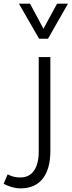

<svg xmlns="http://www.w3.org/2000/svg" viewBox="-58 -796 394 1056"><path d="M316 -776H256L181 -638L107 -776H46L157 -583H206ZM56 240C162 240 219 166 219 34V-482H155V39C155 126 120 180 55 180C29 180 9 176 -16 163L-38 215C-7 231 24 240 56 240Z"/></svg>

Font: Noto Kufi Arabic Light
Style: Regular
Weight: 300
Designer: Monotype Design Team, David Williams, Khaled Hosny
Foundry: Google LLC
Version: Version 2.109